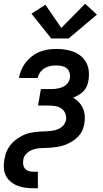

<svg xmlns="http://www.w3.org/2000/svg" viewBox="-29 -789 549 1024"><path d="M244 -584 139 -716 213 -764 298 -640 425 -769 488 -711 337 -584ZM150 215Q127 215 105.5 212Q84 209 64.5 201.5Q45 194 28.5 180.5Q12 167 2.5 148.5Q-7 130 -8.5 108Q-10 86 -6 64Q-4 51 -0.5 38Q3 25 9 13Q15 1 23 -10.5Q31 -22 41 -31.5Q51 -41 62.5 -49Q74 -57 86 -63.5Q98 -70 111 -74.5Q124 -79 137 -81.5Q150 -84 163 -85.5Q176 -87 189 -87.5Q202 -88 215 -88.5Q228 -89 241 -90.5Q254 -92 267 -95.5Q280 -99 292 -106Q304 -113 312 -124.5Q320 -136 323 -148Q326 -167 319.5 -183.5Q313 -200 299 -210Q285 -220 267.5 -223Q250 -226 231 -226H174L189 -314H246Q256 -314 266 -315Q276 -316 286 -318.5Q296 -321 306 -325.5Q316 -330 324 -337Q332 -344 337 -353.5Q342 -363 344 -373Q346 -388 341.5 -402.5Q337 -417 326 -425.5Q315 -434 300.5 -437Q286 -440 270 -440Q255 -440 239 -437Q223 -434 209 -425.5Q195 -417 185 -403Q175 -389 172 -373H72Q76 -395 85 -416.5Q94 -438 108.5 -456.5Q123 -475 142 -489.5Q161 -504 182.5 -512.5Q204 -521 226.5 -524.5Q249 -528 270 -528Q295 -528 319 -524.5Q343 -521 364.5 -512.5Q386 -504 403.5 -489Q421 -474 431.5 -454Q442 -434 444.5 -410Q447 -386 443 -361Q441 -346 434.5 -330.5Q428 -315 416.5 -303Q405 -291 390.5 -282.5Q376 -274 361 -268Q378 -258 391.5 -244Q405 -230 413 -212Q421 -194 423 -173.5Q425 -153 421 -132Q419 -118 414 -103.5Q409 -89 400.5 -76.5Q392 -64 380.5 -53.5Q369 -43 356 -35Q343 -27 329 -21Q315 -15 301 -11Q287 -7 272.5 -5Q258 -3 243.5 -1.5Q229 0 215 0Q201 0 186.5 1Q172 2 157.5 5.5Q143 9 129.5 16.5Q116 24 106.5 36.5Q97 49 95 64Q93 77 95 89.5Q97 102 105 111Q113 120 125 123.5Q137 127 150 127H173V215Z"/></svg>

Font: Iosevka SS04 Semibold
Style: Italic
Weight: 600
Italic angle: -9°
Monospace: yes
Designer: Belleve Invis
Foundry: Belleve Invis
Version: Version 19.0.0; ttfautohint (v1.8.4)